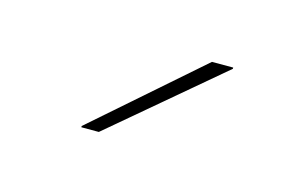

<svg xmlns="http://www.w3.org/2000/svg" viewBox="-37 -824 474 297"><g transform="rotate(15 200.0 -675.0)"><path d="M308 -748 133 -600H105V-602L274 -750H308Z"/></g></svg>

Font: Nacelle Thin
Style: Regular
Weight: 100
Designer: Sora Sagano
Foundry: Sora Sagano
Version: Version 1.000;FEAKit 1.0